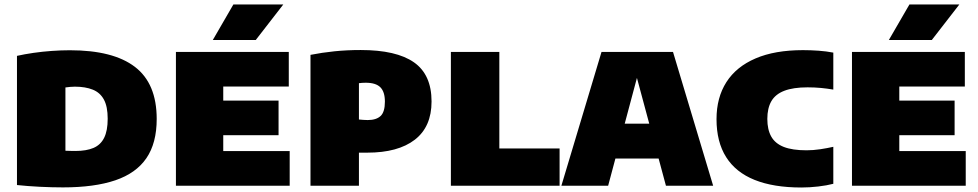

<svg xmlns="http://www.w3.org/2000/svg" viewBox="-20 -826 4352 854"><path d="M260 7.5Q212.5 7.5 157 4.8Q101.5 2 55.5 -3V-577.5Q89 -585 128.8 -590.8Q168.5 -596.5 210.2 -599.5Q252 -602.5 291 -602.5Q483.5 -602.5 580.2 -528.5Q677 -454.5 677 -297Q677 -189.5 631.2 -122.5Q585.5 -55.5 492.8 -24Q400 7.5 260 7.5ZM315.5 -154.5Q364 -154.5 395.8 -168Q427.5 -181.5 443.2 -213Q459 -244.5 459 -298Q459 -352 442.2 -383Q425.5 -414 392.8 -427.2Q360 -440.5 313 -440.5Q303.5 -440.5 291.8 -439.5Q280 -438.5 271 -437V-155.5Q284.5 -155 295.5 -154.8Q306.5 -154.5 315.5 -154.5Z M762.5 0V-595H1264.5V-441H973V-154H1268.5V0ZM887.5 -224.5V-378.5H1219V-224.5ZM926.5 -648 1018 -806H1240L1117.5 -648Z M1361 0V-582Q1411.5 -592 1467.2 -597.8Q1523 -603.5 1584.5 -603.5Q1743 -603.5 1821.2 -548.8Q1899.5 -494 1899.5 -374.5Q1899.5 -262 1825 -204.5Q1750.5 -147 1613.5 -147Q1603.5 -147 1594 -147Q1584.5 -147 1576.5 -147V0ZM1615.5 -292Q1653.5 -292 1672.8 -310Q1692 -328 1692 -374Q1692 -417.5 1671.8 -437.8Q1651.5 -458 1606.5 -458Q1599 -458 1591 -457.5Q1583 -457 1576.5 -456V-294.5Q1587 -293.5 1596 -292.8Q1605 -292 1615.5 -292Z M1985.5 0V-595H2201V-165.5H2469V0Z M2477 0 2655.5 -595H2973.5L3152 0H2942L2804 -513H2822L2685 0ZM2644 -121 2688.5 -276H2939L2983.5 -121Z M3544.5 8Q3420.5 8 3336.5 -25.8Q3252.5 -59.5 3209.8 -127.2Q3167 -195 3167 -296Q3167 -392 3211 -460.8Q3255 -529.5 3340.8 -566.2Q3426.5 -603 3551.5 -603Q3586 -603 3620.8 -600.5Q3655.5 -598 3686.5 -592V-427.5Q3660.5 -432 3631.8 -434.8Q3603 -437.5 3572 -437.5Q3508 -437.5 3468.5 -422.2Q3429 -407 3411 -376Q3393 -345 3393 -297Q3393 -249.5 3410.5 -218.5Q3428 -187.5 3466.2 -172.5Q3504.5 -157.5 3567.5 -157.5Q3597 -157.5 3628.5 -162.2Q3660 -167 3686.5 -173V-8.5Q3658 -1 3619.5 3.5Q3581 8 3544.5 8Z M3769.5 0V-595H4271.5V-441H3980V-154H4275.5V0ZM3894.5 -224.5V-378.5H4226V-224.5ZM3933.5 -648 4025 -806H4247L4124.5 -648Z"/></svg>

Font: Encode Sans SC Black
Style: Regular
Weight: 900
Version: Version 3.002